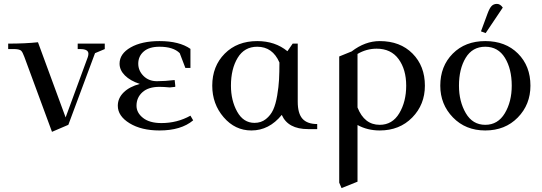

<svg xmlns="http://www.w3.org/2000/svg" viewBox="-20 -663 2782 986"><path d="M22 -411V-439Q110 -439 175 -446L317 -60L431 -370Q434 -379 434 -387Q434 -411 392 -411H379V-439H518V-411L468 -390L331 -22L247 14L105 -371Q96 -396 88 -403Q80 -410 56 -411Z M585 -120Q585 -159 615 -188.5Q645 -218 698 -232Q649 -248 621.5 -275.5Q594 -303 594 -336Q594 -387 651 -419.5Q708 -452 799 -452Q901 -452 958 -412V-314H932L903 -390Q870 -423 799 -423Q746 -423 718 -398.5Q690 -374 690 -336Q690 -300 717 -273Q744 -246 786 -246Q827 -246 877 -252L880 -224V-217L852 -214Q821 -217 799 -217Q742 -217 711.5 -189.5Q681 -162 681 -120Q681 -84 714.5 -57.5Q748 -31 809 -31Q890 -31 958 -69L972 -45Q910 7 799 7Q706 7 645.5 -30Q585 -67 585 -120Z M1070 -223Q1070 -323 1134 -387.5Q1198 -452 1301 -452Q1393 -452 1456 -400L1483 -439H1509V-141Q1509 -80 1533.5 -53Q1558 -26 1609 -26V0H1562Q1459 0 1427 -73Q1362 7 1271 7Q1187 7 1128.5 -61Q1070 -129 1070 -223ZM1166 -223Q1166 -147 1198 -89.5Q1230 -32 1287 -32Q1321 -32 1345.5 -51.5Q1370 -71 1383 -99.5Q1396 -128 1403.5 -172.5Q1411 -217 1413 -254.5Q1415 -292 1415 -342Q1380 -423 1301 -423Q1235 -423 1200.5 -366Q1166 -309 1166 -223Z M1722 275V-373L1786 -399Q1855 -452 1930 -452Q2035 -452 2098.5 -388Q2162 -324 2162 -223Q2162 -126 2097 -59.5Q2032 7 1930 7Q1867 7 1816 -21V270L1734 303ZM1816 -111Q1851 -22 1930 -22Q1995 -22 2030.5 -81.5Q2066 -141 2066 -223Q2066 -306 2027 -359.5Q1988 -413 1914 -413Q1862 -413 1816 -386Z M2241 -223Q2241 -323 2305 -387.5Q2369 -452 2472 -452Q2576 -452 2640 -388Q2704 -324 2704 -223Q2704 -126 2639 -59.5Q2574 7 2472 7Q2371 7 2306 -60Q2241 -127 2241 -223ZM2337 -223Q2337 -142 2372 -82Q2407 -22 2472 -22Q2537 -22 2572.5 -81.5Q2608 -141 2608 -223Q2608 -309 2573 -366Q2538 -423 2472 -423Q2406 -423 2371.5 -366Q2337 -309 2337 -223ZM2450 -502 2484 -594Q2494 -621 2504.5 -632Q2515 -643 2532 -643Q2549 -643 2562 -624L2474 -493Z"/></svg>

Font: Dihjauti
Style: Bold
Weight: 700
Designer: T. Christopher White
Version: Version 3.0.0